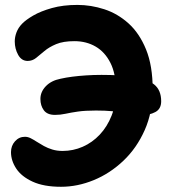

<svg xmlns="http://www.w3.org/2000/svg" viewBox="-20 -733 677 765"><path d="M223.2 11.2Q154.4 11.2 110 -9.2Q65.6 -29.6 44.7 -61.3Q23.8 -93 23.8 -126.8Q23.8 -152.2 39.8 -170.1Q55.8 -188 79.4 -188Q90.8 -188 102 -182.4Q113.2 -176.8 126.3 -168.3Q139.4 -159.8 154.8 -151.3Q170.2 -142.8 188.7 -137.2Q207.2 -131.6 229.6 -131.6Q271.4 -131.6 309.6 -148.3Q347.8 -165 377.6 -196.7Q407.4 -228.4 424.7 -272.5Q442 -316.6 442 -372Q442 -438.8 420.1 -482.3Q398.2 -525.8 361.1 -547.4Q324 -569 276.4 -569Q232 -569 203.8 -557.2Q175.6 -545.4 157 -529.6Q138.4 -513.8 123.6 -502Q108.8 -490.2 90.2 -490.2Q65.8 -490.2 52.3 -514.5Q38.8 -538.8 38.8 -568Q38.8 -585.6 45.7 -604Q52.6 -622.4 67.8 -638.2Q83 -654 112.6 -671.2Q142.2 -688.4 186.7 -700.9Q231.2 -713.4 288.4 -713.4Q342.6 -713.4 395.7 -696.1Q448.8 -678.8 492.2 -639.7Q535.6 -600.6 562 -535.8Q588.4 -471 588.4 -376Q588.4 -286.4 556.6 -214.7Q524.8 -143 471.6 -92.5Q418.4 -42 353.7 -15.4Q289 11.2 223.2 11.2ZM546 -274.2Q528 -274.2 510.4 -276.8Q492.8 -279.4 472.7 -283.4Q452.6 -287.4 425.9 -290Q399.2 -292.6 362.2 -292.6Q318.8 -292.6 290.5 -288.5Q262.2 -284.4 241.3 -279.8Q220.4 -275.2 199.2 -275.2Q168.2 -275.2 154.6 -293.7Q141 -312.2 141 -338.8Q141 -367 162.6 -389.5Q184.2 -412 221 -419.2Q242.8 -424.2 268.7 -427.5Q294.6 -430.8 324.1 -432.7Q353.6 -434.6 384.4 -434.6Q458.6 -434.6 511.9 -427Q565.2 -419.4 593.7 -396.9Q622.2 -374.4 622.2 -329.6Q622.2 -298.8 598.8 -286.5Q575.4 -274.2 546 -274.2Z"/></svg>

Font: Shantell Sans Light
Style: Regular
Weight: 300
Designer: Stephen Nixon, Anya Danilova, Shantell Martin
Foundry: Arrow Type
Version: Version 1.011;[c5ecc13dd]